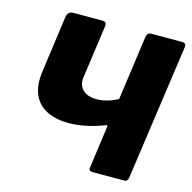

<svg xmlns="http://www.w3.org/2000/svg" viewBox="-108 -849 955 957"><g transform="rotate(15 369.5 -371.0)"><path d="M453 0Q431 0 434 -18L464 -236Q467 -249 451 -241Q403 -223 358 -214Q313 -205 271 -205Q208 -205 161 -228Q114 -251 92.5 -298.5Q71 -346 81 -420L121 -710Q125 -742 156 -742H303Q317 -742 321.5 -736Q326 -730 324 -715L287 -450Q282 -419 292 -398.5Q302 -378 323.5 -367Q345 -356 375 -356Q401 -356 428.5 -363Q456 -370 486 -386L532 -717Q536 -742 556 -742H717Q737 -742 735 -720L636 -21Q633 0 616 0Z"/></g></svg>

Font: Libre Franklin ExtraBold
Style: Italic
Weight: 800
Italic angle: -8°
Designer: Pablo Impallari, Rodrigo Fuenzalida, Nhung Nguyen
Foundry: Impallari Type
Version: Version 3.000